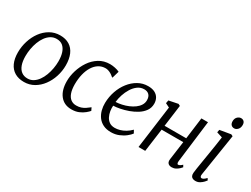

<svg xmlns="http://www.w3.org/2000/svg" viewBox="-60 -1313 2466 1886"><g transform="rotate(30 1173.0 -370.0)"><path d="M321.5 -565.5Q384 -565.5 427.2 -538.5Q470.5 -511.5 492.8 -460.2Q515 -409 515 -336.5Q515 -271.5 495 -209.5Q475 -147.5 438.2 -98Q401.5 -48.5 350.5 -19.2Q299.5 10 238 10Q176 10 132.2 -16.2Q88.5 -42.5 65.8 -92.5Q43 -142.5 43 -213Q43 -279.5 62.8 -342.5Q82.5 -405.5 119.2 -455.8Q156 -506 207.5 -535.8Q259 -565.5 321.5 -565.5ZM308.5 -518Q272 -518 242.8 -499.8Q213.5 -481.5 191.5 -451Q169.5 -420.5 154.8 -381.8Q140 -343 132.8 -301Q125.5 -259 125.5 -219Q125.5 -160.5 140 -120Q154.5 -79.5 182.8 -58.2Q211 -37 252 -37Q287.5 -37 316.2 -55.2Q345 -73.5 366.8 -104Q388.5 -134.5 403 -173Q417.5 -211.5 425 -253.2Q432.5 -295 432.5 -334.5Q432.5 -392 418.8 -432.8Q405 -473.5 378 -495.8Q351 -518 308.5 -518Z M776.5 10Q693.5 10 647 -48.8Q600.5 -107.5 600.5 -209Q600.5 -266.5 619.2 -328.8Q638 -391 674 -444.8Q710 -498.5 763.5 -532Q817 -565.5 886.5 -565.5Q913 -565.5 943.5 -559.2Q974 -553 995 -542L971.5 -461L960 -468Q947.5 -479.5 932 -488.8Q916.5 -498 900.5 -503.2Q884.5 -508.5 869 -508.5Q826.5 -508.5 792.5 -487.5Q758.5 -466.5 734 -427.8Q709.5 -389 696.5 -336Q683.5 -283 683.5 -219Q684 -162 697.5 -123.8Q711 -85.5 736.8 -66Q762.5 -46.5 798.5 -46.5Q828.5 -46.5 852 -54.2Q875.5 -62 896.5 -75.8Q917.5 -89.5 939.5 -107.5L955 -75Q943 -60.5 918.5 -40.2Q894 -20 858.8 -5Q823.5 10 776.5 10Z M1428 -91.5Q1414 -71.5 1384.5 -47.8Q1355 -24 1314 -7Q1273 10 1225 10Q1172.5 10 1135.2 -8.8Q1098 -27.5 1075 -59.5Q1052 -91.5 1041.8 -131Q1031.5 -170.5 1032.5 -211.5Q1034 -281.5 1056 -345Q1078 -408.5 1116.8 -458Q1155.5 -507.5 1206.8 -536.5Q1258 -565.5 1318.5 -565.5Q1365 -565.5 1395.2 -549.8Q1425.5 -534 1440.5 -506.5Q1455.5 -479 1455.5 -444.5Q1455.5 -398.5 1430.8 -363.2Q1406 -328 1366 -302.8Q1326 -277.5 1279.8 -261Q1233.5 -244.5 1190 -236Q1146.5 -227.5 1115.5 -227Q1113 -198 1118 -166.2Q1123 -134.5 1136.8 -107Q1150.5 -79.5 1175 -62.5Q1199.5 -45.5 1237 -45.5Q1264.5 -45.5 1294 -54Q1323.5 -62.5 1353.2 -80Q1383 -97.5 1409.5 -124.5ZM1301 -519.5Q1260.5 -519.5 1228.2 -495.8Q1196 -472 1172.8 -434.5Q1149.5 -397 1135.5 -353.8Q1121.5 -310.5 1117.5 -270.5Q1150.5 -272 1186.2 -279.8Q1222 -287.5 1255.8 -301.8Q1289.5 -316 1316.8 -336Q1344 -356 1360.2 -381.8Q1376.5 -407.5 1376.5 -438.5Q1376.5 -478.5 1356.2 -499Q1336 -519.5 1301 -519.5Z M1945 -78Q1943 -60 1946.8 -51.8Q1950.5 -43.5 1956 -43.5Q1965 -43.5 1976.2 -49.2Q1987.5 -55 2001.5 -69L2014 -47Q2009.5 -41 1995.5 -27Q1981.5 -13 1960.5 -1.5Q1939.5 10 1914.5 10Q1897.5 10 1884.8 4Q1872 -2 1865.5 -15.5Q1859 -29 1862 -50L1891 -261H1645.5L1610 0H1534L1599 -485L1552.5 -508L1559 -542.5L1663 -563.5L1684 -552.5L1651.5 -308.5H1897L1928.5 -552H2003.5Z M2183.5 10Q2166.5 10 2153.2 4.2Q2140 -1.5 2133.2 -14.8Q2126.5 -28 2128 -50Q2129.5 -68.5 2135.2 -105Q2141 -141.5 2148.8 -189.2Q2156.5 -237 2165.2 -290Q2174 -343 2182 -395Q2190 -447 2196 -491L2131.5 -511.5L2137 -542.5L2261 -563.5L2281.5 -553.5L2207 -78.5Q2204 -60 2209.5 -51.8Q2215 -43.5 2222 -43.5Q2233 -43.5 2245 -50.5Q2257 -57.5 2274 -76L2287 -55Q2282 -47.5 2267.8 -32Q2253.5 -16.5 2232 -3.2Q2210.5 10 2183.5 10ZM2256 -628Q2233.5 -628 2220.5 -641.8Q2207.5 -655.5 2207.5 -682.5Q2207.5 -712.5 2225.5 -731Q2243.5 -749.5 2267 -749.5Q2287 -749.5 2299.8 -736.2Q2312.5 -723 2312.5 -698Q2312.5 -666 2294.8 -647Q2277 -628 2256 -628Z"/></g></svg>

Font: Merriweather 24pt Light
Style: Italic
Weight: 300
Italic angle: -7.8°
Version: Version 2.101